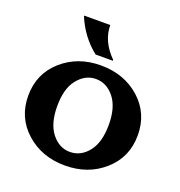

<svg xmlns="http://www.w3.org/2000/svg" viewBox="-137 -879 943 1004"><g transform="rotate(20 334.0 -376.5)"><path d="M161.6 -761.7H306.2Q306.2 -671.9 382.8 -595.7V-590.8H286.6Q204.1 -656.2 161.6 -756.8ZM116.2 -69.3Q29.3 -147.5 29.3 -268.6Q29.3 -390.6 117.2 -468.8Q205.6 -546.9 333.5 -546.9Q463.9 -546.9 551.8 -468.3Q638.7 -390.1 638.7 -268.6Q638.7 -147 550.8 -68.8Q462.9 9.8 333.5 9.8Q204.1 9.8 116.2 -69.3ZM333.5 -65.9Q396 -65.9 438 -121.1Q477.5 -172.9 477.5 -268.6Q477.5 -365.7 435.5 -418.5Q393.6 -471.2 333.3 -471.2Q272.9 -471.2 230 -416Q190.4 -365.2 190.4 -268.6Q190.4 -171.9 232.4 -118.7Q274.4 -65.9 333.5 -65.9Z"/></g></svg>

Font: Classica
Style: Bold
Weight: 700
Designer: Wojciech Kalinowski "wmk69" (wmk69@o2.pl)
Foundry: Wojciech Kalinowski "wmk69" (wmk69@o2.pl)
Version: Version 2.1.1; 2021-05-14